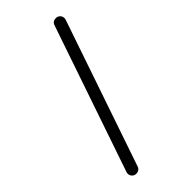

<svg xmlns="http://www.w3.org/2000/svg" viewBox="-255 -798 943 943"><g transform="rotate(-45 216.5 -327.0)"><path d="M85.9 83.5Q103 83.5 111.8 71.3Q114.7 67.4 116.2 62L375 -694.8Q377.4 -701.7 377.4 -706.3Q377.4 -710.9 376.5 -714.8Q374.5 -722.2 368.7 -728Q359.9 -736.8 347.7 -736.8Q328.6 -736.8 320.3 -722.7Q318.4 -719.7 317.4 -715.3L58.6 41.5Q56.2 48.3 56.2 52.7Q56.2 65.9 64.9 74.7Q73.7 83.5 85.9 83.5Z"/></g></svg>

Font: YuPearl-ExtraLight
Style: ExtraLight
Weight: 200
Designer: Max Yao
Foundry: Max-Everyday
Version: Version 1.011; ttfautohint (v1.8.3)